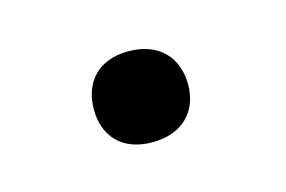

<svg xmlns="http://www.w3.org/2000/svg" viewBox="-34 -467 329 221"><g transform="rotate(-15 130.5 -357.0)"><path d="M71.8 -356C71.8 -325.2 90.3 -302.2 127.4 -302.2C164.6 -302.2 184.1 -325.2 184.1 -356C184.1 -387.2 164.6 -410.6 127.4 -410.6C90.3 -410.6 71.8 -387.2 71.8 -356Z"/></g></svg>

Font: Roboto
Style: Regular
Weight: 400
Designer: Google
Version: Version 2.137; 2017